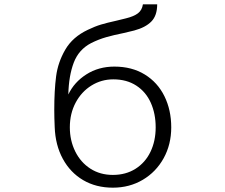

<svg xmlns="http://www.w3.org/2000/svg" viewBox="-20 -821 1040 888"><path d="M601 -680 551 -668Q506 -659 471 -649Q436 -639 402 -622Q344 -592 321 -531Q298 -470 296 -384Q323 -441 379.5 -477Q436 -513 509 -513Q590 -513 649.5 -476.5Q709 -440 740.5 -376Q772 -312 772 -232Q772 -153 737 -89.5Q702 -26 640.5 10.5Q579 47 502 47Q424 47 364.5 12Q305 -23 270.5 -86.5Q236 -150 233 -233Q231 -277 231 -312Q231 -403 239.5 -468Q248 -533 282 -591.5Q316 -650 386 -683Q419 -699 447.5 -707.5Q476 -716 517 -725L562 -736Q599 -745 618 -759.5Q637 -774 641 -801H707Q707 -749 680 -721.5Q653 -694 601 -680ZM700 -232Q700 -295 677.5 -345.5Q655 -396 610.5 -425Q566 -454 504 -454Q449 -454 403 -425.5Q357 -397 330 -346.5Q303 -296 303 -232Q303 -171 328 -120.5Q353 -70 398 -41Q443 -12 502 -12Q562 -12 607 -40.5Q652 -69 676 -119Q700 -169 700 -232Z"/></svg>

Font: LINE Seed JP_TTF Regular
Style: Regular
Weight: 400
Designer: LINE & Fontrix & Fontworks
Version: Version 1.002